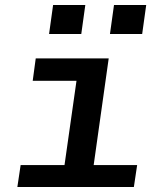

<svg xmlns="http://www.w3.org/2000/svg" viewBox="-20 -743 640 763"><path d="M224 0 284 -422H110L122 -511H412L340 0ZM49 0 62 -87H525L512 0ZM175 -608 191 -723H319L303 -608ZM417 -608 433 -723H561L545 -608Z"/></svg>

Font: Chivo Mono Medium
Style: Italic
Weight: 500
Italic angle: -8.05°
Monospace: yes
Designer: Hector Gatti
Foundry: Omnibus-Type
Version: Version 1.008